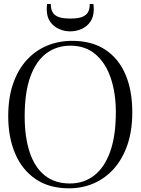

<svg xmlns="http://www.w3.org/2000/svg" viewBox="-20 -962 726 992"><path d="M336 11Q234.5 11 164.5 -36.5Q94.5 -84 58.5 -168Q22.5 -252 22.5 -362Q22.5 -457.5 47.8 -530Q73 -602.5 118 -651.8Q163 -701 223.2 -726Q283.5 -751 353 -751Q454 -751 523.2 -705.8Q592.5 -660.5 628 -577.8Q663.5 -495 663.5 -382.5Q663.5 -287.5 638.5 -214.2Q613.5 -141 568.8 -90.8Q524 -40.5 464.5 -14.8Q405 11 336 11ZM341 -14Q413 -14 466.2 -55Q519.5 -96 549 -177.8Q578.5 -259.5 578.5 -382.5Q578.5 -481 552.2 -558.8Q526 -636.5 473.8 -681.2Q421.5 -726 344 -726Q272.5 -726 219.2 -686.2Q166 -646.5 136.8 -565.8Q107.5 -485 107.5 -362Q107.5 -253 133.5 -175Q159.5 -97 211.5 -55.5Q263.5 -14 341 -14ZM343 -800Q312.5 -800 284.8 -812.2Q257 -824.5 239.2 -849.8Q221.5 -875 221.5 -914Q221.5 -921.5 222 -927.5Q222.5 -933.5 223.5 -941.5H242.5Q242.5 -936 243 -930.8Q243.5 -925.5 244 -921Q247.5 -901 259.5 -888.8Q271.5 -876.5 292.5 -871.2Q313.5 -866 343 -866Q373 -866 393.8 -871.2Q414.5 -876.5 426.8 -888.8Q439 -901 442 -921Q443 -925.5 443.2 -930.8Q443.5 -936 443.5 -941.5H462.5Q463.5 -933.5 464 -927.5Q464.5 -921.5 464.5 -914Q464.5 -875 446.8 -849.8Q429 -824.5 401.2 -812.2Q373.5 -800 343 -800Z"/></svg>

Font: Merriweather 144pt Light
Style: Regular
Weight: 300
Version: Version 2.100